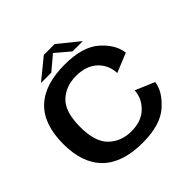

<svg xmlns="http://www.w3.org/2000/svg" viewBox="-183 -876 1044 1044"><g transform="rotate(-45 339.5 -354.0)"><path d="M339.5 5.5Q476.5 5.5 544.5 -55.5Q612.5 -116.5 620.5 -180.5L509.5 -227.5Q506.5 -168.5 461.5 -125.2Q416.5 -82 339.5 -82Q262 -82 210.5 -131.5Q159 -181 159 -295Q159 -413 210 -460.8Q261 -508.5 339.5 -508.5Q417 -508.5 461.8 -467Q506.5 -425.5 509.5 -361L620.5 -406.5Q612.5 -475.5 544.8 -535.8Q477 -596 339.5 -596Q185 -596 106.8 -521Q28.5 -446 28.5 -295Q28.5 -147.5 106.8 -71Q185 5.5 339.5 5.5ZM177.5 -616H257L339 -685L420.5 -616H499.5L380 -713H296.5Z"/></g></svg>

Font: Anybody SemiExpanded Medium
Style: Regular
Weight: 500
Width: 6
Version: Version 1.113;gftools[0.9.25]